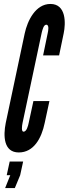

<svg xmlns="http://www.w3.org/2000/svg" viewBox="-20 -763 348 971"><path d="M149 -252 125 -141C122 -127 115 -97 99 -97C87 -97 91 -127 94 -141L191 -598C195 -614 201 -638 214 -638C230 -638 224 -607 221 -594L198 -483H279L302 -594C313 -646 315 -743 235 -743C160 -743 119 -659 105 -594L9 -141C-4 -76 -2 8 75 8C151 8 190 -64 206 -141L230 -252ZM97 54H29L14 123H32L6 188H55L82 123Z"/></svg>

Font: League Gothic Condensed Italic
Style: Regular
Weight: 400
Width: 3
Designer: Tyler Finck
Foundry: The League of Moveable Type
Version: Version 1.001;PS 001.001;hotconv 1.0.56;makeotf.lib2.0.21325